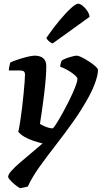

<svg xmlns="http://www.w3.org/2000/svg" viewBox="-20 -794 538 1014"><path d="M86 200Q71.5 192 56.8 179.5Q42 167 32.5 156Q23 145 23 140Q23 128 39.5 109.2Q56 90.5 83.2 66.8Q110.5 43 142.2 16.8Q174 -9.5 205 -36.5Q180 -42.5 154.8 -51Q129.5 -59.5 109 -71.5Q88.5 -83.5 76.5 -98Q81.5 -119.5 86.8 -153Q92 -186.5 96.5 -224.2Q101 -262 104.5 -297.8Q108 -333.5 110 -360.5Q112 -387.5 112 -399Q112 -413.5 104.5 -417.8Q97 -422 82 -422H26.5Q26.5 -427.5 28 -436.2Q29.5 -445 31.5 -453Q33.5 -461 34.5 -464Q49 -471 74.2 -479.5Q99.5 -488 124.2 -494Q149 -500 162.5 -500Q192 -500 208.2 -486.5Q224.5 -473 224.5 -444.5Q224.5 -413.5 221 -372.5Q217.5 -331.5 212 -288Q206.5 -244.5 201 -205.8Q195.5 -167 191 -140Q200 -134 212.5 -128.2Q225 -122.5 237.5 -119.2Q250 -116 257.5 -116Q261.5 -116 276 -138.2Q290.5 -160.5 309.2 -194.5Q328 -228.5 346.5 -265.8Q365 -303 377 -333.5Q389 -364 389 -378Q389 -384 380 -392.8Q371 -401.5 357 -411.2Q343 -421 327.2 -429Q311.5 -437 298 -441.5Q298 -449.5 301 -460.2Q304 -471 306 -474Q314 -480 330 -486Q346 -492 362 -496Q378 -500 385 -500Q394.5 -500 412.5 -491Q430.5 -482 450.2 -469.2Q470 -456.5 483.8 -444Q497.5 -431.5 497.5 -425.5Q497.5 -400 484 -361.2Q470.5 -322.5 449.5 -284Q411 -213.5 365.2 -149.5Q319.5 -85.5 274 -27Q228.5 31.5 189.5 85.8Q150.5 140 126.5 191.5ZM258 -564.5Q247 -568 237.2 -577.2Q227.5 -586.5 224.5 -593.5Q261 -646.5 295.2 -687.2Q329.5 -728 355.2 -751.2Q381 -774.5 392 -774.5Q402.5 -774.5 416 -764Q429.5 -753.5 440.5 -737.2Q451.5 -721 453 -705Z"/></svg>

Font: Texturina Medium
Style: Italic
Weight: 500
Italic angle: -11°
Designer: Guillermo Torres Carreño
Foundry: Omnibus-Type
Version: Version 1.002